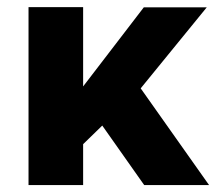

<svg xmlns="http://www.w3.org/2000/svg" viewBox="-20 -532 624 552"><path d="M62 0V-511.5H219V-283.5L393.5 -511H574.5L384.5 -278L581 0H394.5L274 -171L219 -117.5V0Z"/></svg>

Font: Chivo Medium
Style: Regular
Weight: 500
Designer: Hector Gatti
Foundry: Omnibus-Type
Version: Version 2.002